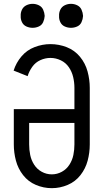

<svg xmlns="http://www.w3.org/2000/svg" viewBox="-20 -973 540 1001"><path d="M150 -828Q133 -828 117.5 -835Q102 -842 94.5 -857.5Q87 -873 88 -890Q87 -907 94.5 -922.5Q102 -938 117.5 -945.5Q133 -953 150 -953Q167 -953 182.5 -945.5Q198 -938 205 -922.5Q212 -907 213 -890Q212 -873 205 -857.5Q198 -842 182.5 -835Q167 -828 150 -828ZM350 -828Q333 -828 317.5 -835Q302 -842 294.5 -857.5Q287 -873 288 -890Q287 -907 294.5 -922.5Q302 -938 317.5 -945.5Q333 -953 350 -953Q367 -953 382.5 -945.5Q398 -938 405 -922.5Q412 -907 413 -890Q412 -873 405 -857.5Q398 -842 382.5 -835Q367 -828 350 -828ZM250 8Q207 8 167 -9Q127 -26 100.5 -60Q74 -94 63 -135.5Q52 -177 52 -220V-404H368V-515Q368 -543 361.5 -571Q355 -599 339 -622.5Q323 -646 297 -658.5Q271 -671 243 -671Q216 -671 190.5 -659.5Q165 -648 148.5 -625Q132 -602 124 -576L51 -605Q64 -646 92 -679Q120 -712 160.5 -727.5Q201 -743 243 -743Q287 -743 328 -727Q369 -711 397 -677Q425 -643 436.5 -600.5Q448 -558 448 -515V-220Q448 -177 437 -135.5Q426 -94 399.5 -60Q373 -26 333 -9Q293 8 250 8ZM250 -64Q278 -64 302.5 -77.5Q327 -91 342 -114.5Q357 -138 362.5 -165Q368 -192 368 -220V-332H132V-220Q132 -192 137.5 -165Q143 -138 158 -114.5Q173 -91 197.5 -77.5Q222 -64 250 -64Z"/></svg>

Font: Iosevka SS01
Style: Regular
Weight: 400
Monospace: yes
Designer: Belleve Invis
Foundry: Belleve Invis
Version: 2.3.3; ttfautohint (v1.8.3)